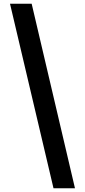

<svg xmlns="http://www.w3.org/2000/svg" viewBox="-20 -852 459 1037"><path d="M34 -832 269 165H385L151 -832Z"/></svg>

Font: Noto Sans Gurmukhi ExtraCondensed
Style: Bold
Weight: 700
Width: 2
Designer: Jelle Bosma - Monotype Design Team
Foundry: Monotype Imaging Inc.
Version: Version 2.004